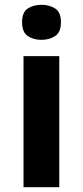

<svg xmlns="http://www.w3.org/2000/svg" viewBox="-20 -780 345 800"><path d="M153 -760Q186 -760 210 -744.5Q234 -729 234 -687Q234 -646 210 -630Q186 -614 153 -614Q119 -614 95.5 -630Q72 -646 72 -687Q72 -729 95.5 -744.5Q119 -760 153 -760ZM227 -546V0H78V-546Z"/></svg>

Font: Noto Sans Ol Chiki
Style: Bold
Weight: 700
Designer: Monotype Design Team, Lewis McGuffie
Foundry: Monotype Imaging Inc.
Version: Version 2.003; ttfautohint (v1.8.4.7-5d5b)